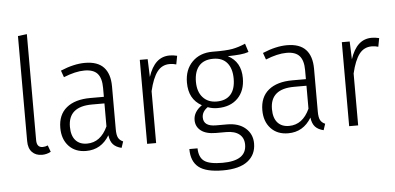

<svg xmlns="http://www.w3.org/2000/svg" viewBox="-59 -864 2448 1191"><g transform="rotate(-5 1165.5 -269.0)"><path d="M89 -82V-736L145 -743V-83Q145 -37 182 -37Q198 -37 214 -44L229 -3Q203 11 174 11Q135 11 112 -13Q89 -37 89 -82Z M682 -28 669 11Q635 3 617 -16.5Q599 -36 594 -74Q543 11 449 11Q381 11 341 -32Q301 -75 301 -145Q301 -227 354 -270.5Q407 -314 503 -314H587V-370Q587 -430 562 -458.5Q537 -487 481 -487Q425 -487 351 -457L336 -499Q419 -534 488 -534Q567 -534 605 -493Q643 -452 643 -374V-107Q643 -71 652 -54Q661 -37 682 -28ZM587 -130V-273H510Q361 -273 361 -147Q361 -92 386.5 -63Q412 -34 458 -34Q543 -34 587 -130Z M1062 -528 1052 -475Q1033 -481 1011 -481Q963 -481 933.5 -442.5Q904 -404 885 -323V0H829V-523H878L882 -412Q902 -473 935 -503.5Q968 -534 1016 -534Q1038 -534 1062 -528Z M1505 -513Q1482 -505 1451.5 -502Q1421 -499 1375 -498Q1456 -456 1456 -355Q1456 -276 1410 -229.5Q1364 -183 1284 -183Q1251 -183 1223 -194Q1187 -169 1187 -133Q1187 -77 1265 -77H1333Q1406 -77 1448 -40Q1490 -3 1490 55Q1490 125 1438 165Q1386 205 1284 205Q1179 205 1133 168.5Q1087 132 1087 55H1138Q1139 111 1171 134.5Q1203 158 1285 158Q1434 158 1434 58Q1434 16 1405.5 -7Q1377 -30 1324 -30H1261Q1199 -30 1167 -55Q1135 -80 1135 -121Q1135 -172 1188 -209Q1147 -232 1127.5 -268.5Q1108 -305 1108 -357Q1108 -437 1156 -485.5Q1204 -534 1283 -534Q1368 -533 1407.5 -540.5Q1447 -548 1488 -566ZM1164 -357Q1164 -295 1196 -259.5Q1228 -224 1282 -224Q1339 -224 1369 -257.5Q1399 -291 1399 -356Q1399 -419 1369.5 -454.5Q1340 -490 1283 -490Q1224 -490 1194 -455Q1164 -420 1164 -357Z M1940 -28 1927 11Q1893 3 1875 -16.5Q1857 -36 1852 -74Q1801 11 1707 11Q1639 11 1599 -32Q1559 -75 1559 -145Q1559 -227 1612 -270.5Q1665 -314 1761 -314H1845V-370Q1845 -430 1820 -458.5Q1795 -487 1739 -487Q1683 -487 1609 -457L1594 -499Q1677 -534 1746 -534Q1825 -534 1863 -493Q1901 -452 1901 -374V-107Q1901 -71 1910 -54Q1919 -37 1940 -28ZM1845 -130V-273H1768Q1619 -273 1619 -147Q1619 -92 1644.5 -63Q1670 -34 1716 -34Q1801 -34 1845 -130Z M2320 -528 2310 -475Q2291 -481 2269 -481Q2221 -481 2191.5 -442.5Q2162 -404 2143 -323V0H2087V-523H2136L2140 -412Q2160 -473 2193 -503.5Q2226 -534 2274 -534Q2296 -534 2320 -528Z"/></g></svg>

Font: Fira Sans Condensed Light
Style: Regular
Weight: 300
Width: 3
Designer: bBox Type GmbH & Carrois Corporate GbR & Edenspiekermann AG
Foundry: bBox Type GmbH & Carrois Corporate GbR & Edenspiekermann AG
Version: Version 4.301